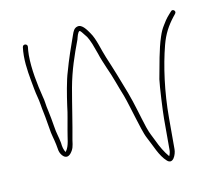

<svg xmlns="http://www.w3.org/2000/svg" viewBox="-65 -576 790 687"><g transform="rotate(-10 330.5 -232.0)"><path d="M52 -459C50.8 -448.5 50 -440.9 50 -427.5C50 -385.6 58.5 -346 65.5 -307C70.6 -278.4 75.2 -269.7 79 -245C81.7 -226.4 87.4 -204 90 -186L95 -157C98.3 -132.5 104.4 -117.9 109 -95L113 -73C117.1 -55.4 135.6 -33.7 153 -54C164.8 -68.4 166.2 -78.9 169 -101C180.4 -161.7 188.5 -220.8 200 -286C211.3 -348 228.9 -398.3 249 -452C251.2 -459.7 254.7 -478.6 262 -481C264 -480.3 266.3 -478.3 269 -475L285 -455C289 -449 293.7 -439.7 299 -427L313 -389C318.3 -371.4 327.4 -351.4 335 -333C350.9 -299.3 363.5 -260.2 378 -225C387.1 -200.8 396.9 -165.5 405.5 -139C413.4 -114.8 422.8 -80.7 433 -62C449.8 -31.8 463.6 7.8 489 30C509.8 48.2 523 13.6 523 -5V-119C523 -213.1 535.6 -305.4 554.5 -378.5C564.6 -417.5 580 -445 601 -472L609 -482C617 -491.3 602.7 -502.4 596 -493L588 -484C582 -477.3 577 -471 573 -465L563 -449C555.2 -436.5 551 -427.1 545.5 -410.5C530.8 -366.5 522.6 -311.3 513 -261C509.7 -237 505 -145.7 505 -119V-5C505 1.7 503.3 8.7 500 16C484.3 -2.3 471.6 -24 461 -47L449 -71C445.7 -77 441.7 -86.7 437 -100C423.4 -140.9 409.8 -192 394.5 -232C376.8 -278.3 358 -326.7 339 -371C326.2 -400.9 316.6 -441.8 299 -466C290.9 -477.5 274.6 -503.4 257 -498C244.5 -494.6 240.7 -483.7 236.5 -472C222.3 -432.2 206.5 -387.3 195 -345C185.6 -315.6 176.8 -261 172 -226C168.3 -191.7 162.7 -170 158 -140C152.4 -111.8 152.3 -82.7 139 -65C138.3 -64.3 138 -63.7 138 -63C131.1 -71.3 128.2 -84.7 127 -98C122.9 -120.6 116.5 -135.3 113 -160L108 -189L102 -219C96.7 -238.8 96.6 -256 91 -274C80.1 -317.5 68 -375.7 68 -427C68 -440.2 68.9 -446.8 70 -457C71.3 -469 53.3 -471 52 -459Z"/></g></svg>

Font: HoneyBee
Style: BLn
Weight: 100
Foundry: Cannot Into Space Fonts
Version: Version 0.89